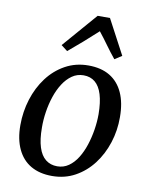

<svg xmlns="http://www.w3.org/2000/svg" viewBox="-91 -888 751 966"><g transform="rotate(10 284.0 -405.0)"><path d="M327 -568.5Q392 -568.5 436.5 -541.8Q481 -515 504.2 -463.8Q527.5 -412.5 527.5 -339.5Q528 -272 507.8 -209Q487.5 -146 449.8 -96.5Q412 -47 359.2 -18Q306.5 11 241.5 11Q178 11 133.2 -15Q88.5 -41 64.8 -91.5Q41 -142 41 -213.5Q41 -282.5 61 -346.2Q81 -410 118.5 -460Q156 -510 209 -539.2Q262 -568.5 327 -568.5ZM311.5 -515.5Q278.5 -515.5 252.5 -497.2Q226.5 -479 207 -448.5Q187.5 -418 174.8 -379.8Q162 -341.5 155.8 -300.2Q149.5 -259 150 -220.5Q150 -159.5 162.8 -119.8Q175.5 -80 200 -60.8Q224.5 -41.5 259 -41.5Q291.5 -41.5 317.2 -59.5Q343 -77.5 362 -108Q381 -138.5 393.5 -176.8Q406 -215 412.5 -256Q419 -297 419 -335.5Q418.5 -396.5 406.2 -436.2Q394 -476 370.2 -495.8Q346.5 -515.5 311.5 -515.5ZM208 -621 175.5 -646 328.5 -822.5H391.5L485.5 -645.5L449 -622Q424 -652.5 401.2 -684.2Q378.5 -716 353 -748Q318.5 -716 281.8 -684Q245 -652 208 -621Z"/></g></svg>

Font: Merriweather Light 18pt
Style: Italic
Weight: 400
Italic angle: -7.8°
Version: Version 2.101